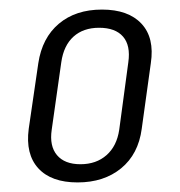

<svg xmlns="http://www.w3.org/2000/svg" viewBox="-20 -736 376 401"><path d="M142 -355Q87 -355 60 -384.5Q33 -414 40 -467L60 -604Q68 -657 103 -686.5Q138 -716 193 -716Q248 -716 275.5 -686.5Q303 -657 295 -604L276 -467Q269 -414 233 -384.5Q197 -355 142 -355ZM148 -393Q181 -393 202.5 -412Q224 -431 229 -465L248 -606Q253 -641 237 -659.5Q221 -678 187 -678Q154 -678 133.5 -659.5Q113 -641 108 -606L88 -465Q83 -431 99 -412Q115 -393 148 -393Z"/></svg>

Font: Pathway Extreme Condensed Thin
Style: Italic
Weight: 250
Width: 3
Italic angle: -8°
Version: Version 1.001;gftools[0.9.26]